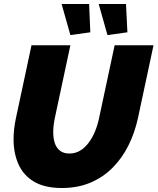

<svg xmlns="http://www.w3.org/2000/svg" viewBox="-20 -937 790 963"><path d="M291 6Q204 6 150.5 -26Q97 -58 72.5 -113.5Q48 -169 48 -238Q48 -264 51 -290.5Q54 -317 60 -345L138 -710H333L255 -345Q251 -326 249 -308.5Q247 -291 247 -274Q247 -243 255 -219Q263 -195 281 -181Q299 -167 328 -167Q358 -167 382 -181.5Q406 -196 425 -221.5Q444 -247 457 -279Q470 -311 477 -345L555 -710H750L672 -345Q656 -271 624 -207Q592 -143 544 -95Q496 -47 432.5 -20.5Q369 6 291 6ZM475 -917H612L619 -775L519 -761ZM289 -917H427L433 -775L333 -761Z"/></svg>

Font: Raleway Thin Black
Style: Italic
Weight: 900
Italic angle: -12°
Version: Version 4.026